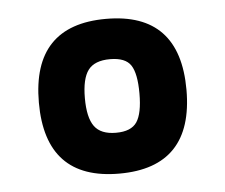

<svg xmlns="http://www.w3.org/2000/svg" viewBox="-35 -698 473 403"><g transform="rotate(-5 201.5 -496.0)"><path d="M46 -496Q46 -659 201.5 -659Q357 -659 357 -496Q357 -333 201.5 -333Q46 -333 46 -496ZM156.5 -437.5Q170 -419 202 -419Q234 -419 246 -437Q258 -455 258 -497Q258 -539 246.5 -556.5Q235 -574 202.5 -574Q170 -574 156.5 -556Q143 -538 143 -497Q143 -456 156.5 -437.5Z"/></g></svg>

Font: TitilliumWeb-SemiBold
Style: SemiBold
Weight: 600
Version: Version 1.001;PS 57.000;hotconv 1.0.70;makeotf.lib2.5.55311